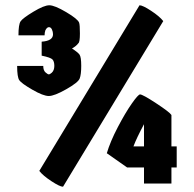

<svg xmlns="http://www.w3.org/2000/svg" viewBox="-20 -696 735 728"><path d="M630 0H526V-61H462L385 -115Q398 -159 426.5 -213.5Q455 -268 479.5 -303Q504 -338 511 -338Q521 -338 572 -304.5Q623 -271 630 -260V-141H650V-61H630ZM526 -141V-225Q499 -175 486 -141ZM138 -538Q181 -541 181 -566Q181 -575 177 -584Q173 -593 165.5 -593Q158 -593 152 -581Q149 -572 149 -562H50Q50 -603 58 -615Q66 -627 106.5 -651.5Q147 -676 167 -676Q187 -676 231 -650Q275 -624 280 -610Q283 -602 283 -569Q283 -536 277 -532Q270 -522 253 -512Q275 -498 281.5 -489Q288 -480 288 -446.5Q288 -413 282 -398Q276 -383 231 -357.5Q186 -332 165 -332Q144 -332 102.5 -356Q61 -380 53 -392Q45 -404 45 -446H144Q144 -429 152.5 -421.5Q161 -414 165 -414Q169 -414 176 -420Q186 -429 186 -446Q186 -463 179 -470.5Q172 -478 138 -485ZM599 -616 219 12Q207 12 175 -9Q143 -30 129 -48L509 -676Q521 -676 553 -655Q585 -634 599 -616Z"/></svg>

Font: Germania One
Style: Regular
Weight: 400
Designer: John Vargas Beltran
Foundry: John Vargas Beltran
Version: Version 1.001